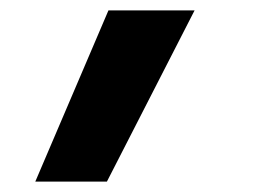

<svg xmlns="http://www.w3.org/2000/svg" viewBox="-20 -188 540 370"><path d="M48 162 189 -168H355L186 162Z"/></svg>

Font: Iosevka Curly Slab Heavy
Style: Italic
Weight: 900
Italic angle: -9°
Monospace: yes
Designer: Belleve Invis
Foundry: Belleve Invis
Version: Version 22.1.2; ttfautohint (v1.8.4)